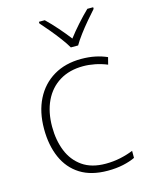

<svg xmlns="http://www.w3.org/2000/svg" viewBox="-117 -837 707 919"><g transform="rotate(-15 237.0 -377.0)"><path d="M302 10Q220 10 166 -24Q112 -58 85 -119.5Q58 -181 58 -262Q58 -346 89.5 -408.5Q121 -471 179 -505.5Q237 -540 316 -540Q353 -540 384.5 -533.5Q416 -527 443 -515L434 -480Q405 -492 374.5 -498Q344 -504 316 -504Q248 -504 199 -474Q150 -444 124 -389.5Q98 -335 98 -262Q98 -195 119.5 -141.5Q141 -88 186 -56.5Q231 -25 301 -25Q339 -25 374 -32.5Q409 -40 438 -52V-17Q413 -5 378.5 2.5Q344 10 302 10ZM283 -606Q271 -627 250.5 -654.5Q230 -682 207.5 -709Q185 -736 167 -756V-764H196Q223 -738 251 -706Q279 -674 301 -645Q323 -674 351.5 -706Q380 -738 407 -764H436V-756Q418 -736 395 -709Q372 -682 351.5 -654.5Q331 -627 319 -606Z"/></g></svg>

Font: Noto Sans Lao UI ExtLt
Style: Regular
Weight: 200
Designer: Monotype Design Team
Foundry: Monotype Imaging Inc.
Version: Version 2.000; ttfautohint (v1.8.4.7-5d5b)